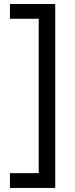

<svg xmlns="http://www.w3.org/2000/svg" viewBox="-20 -802 370 952"><path d="M253.9 -782.2V129.9H29.3V56.6H171.9V-709H29.3V-782.2Z"/></svg>

Font: BF_TEXT
Style: Regular
Weight: 400
Foundry: EA DICE
Version: Version 1.404